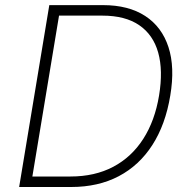

<svg xmlns="http://www.w3.org/2000/svg" viewBox="-20 -748 750 768"><path d="M264.6 0H81.5L88.9 -42H262.2Q359.4 -42 432.9 -80.8Q506.3 -119.6 553 -192.4Q599.6 -265.1 616.2 -365.7Q632.8 -466.3 612.8 -537.6Q592.8 -608.9 536.9 -647.2Q481 -685.5 389.6 -685.5H193.8L201.2 -727.5H392.1Q494.1 -727.5 560.8 -684.1Q627.4 -640.6 653.8 -559.8Q680.2 -479 661.1 -365.7Q642.1 -250 589.6 -168.2Q537.1 -86.4 455.1 -43.2Q373 0 264.6 0ZM223.1 -727.5 102.5 0H56.6L177.2 -727.5Z"/></svg>

Font: Inter 16pt ExtraLight
Style: Italic
Weight: 250
Italic angle: -9.3988°
Version: Version 4.001;git-66647c0bb